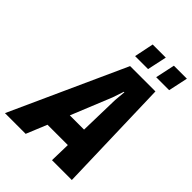

<svg xmlns="http://www.w3.org/2000/svg" viewBox="-307 -977 1088 1088"><g transform="rotate(45 236.5 -433.5)"><path d="M318 0 321 -124H158L107 0H-59L254 -690H457L477 0ZM324 -251 330 -494 336 -562H332L309 -494L210 -251ZM258 -867H363L338 -750H234ZM428 -867H532L507 -750H403Z"/></g></svg>

Font: Decalotype ExtraBold Italic
Style: Regular
Weight: 800
Italic angle: -12°
Designer: Alfredo Marco Pradil
Foundry: Alfredo Marco Pradil
Version: Version 1.0